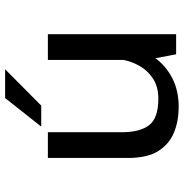

<svg xmlns="http://www.w3.org/2000/svg" viewBox="-4 -704 718 750"><g transform="rotate(-90 355.0 -329.0)"><path d="M312 10Q258 10 212.8 -8.2Q167.5 -26.5 140.2 -69.5Q113 -112.5 113 -188V-501H213.5V-212Q213.5 -141.5 241 -105.5Q268.5 -69.5 344.5 -69.5Q390.5 -69.5 422 -89.8Q453.5 -110 471.5 -141.2Q489.5 -172.5 496 -206V-501H596.5V0H518L502.5 -80.5Q471 -38.5 423.2 -14.2Q375.5 10 312 10ZM235.5 -527 347 -668H459.5L317.5 -527Z"/></g></svg>

Font: League Mono
Style: Regular
Weight: 400
Width: 6
Designer: Tyler Finck
Foundry: The League of Moveable Type / Tyler Finck
Version: Version 2.300;RELEASE